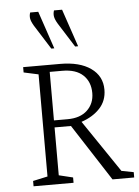

<svg xmlns="http://www.w3.org/2000/svg" viewBox="-56 -856 650 899"><g transform="rotate(-5 269.0 -406.0)"><path d="M65 0V-25L134 -40V-520L65 -535V-560H239Q330 -560 382.5 -523Q435 -486 435 -422Q435 -370 402 -334.5Q369 -299 315 -281L481 -36L538 -25V0H436L264 -266H187V-41L253 -25V0ZM246 -527H187V-299H251Q311 -299 344 -330.5Q377 -362 377 -411Q377 -464 343.5 -495.5Q310 -527 246 -527ZM204 -635 132 -749Q120 -769 117.5 -783Q115 -797 120 -812H158L218 -635ZM316 -635 244 -749Q232 -769 229.5 -783Q227 -797 232 -812H270L330 -635Z"/></g></svg>

Font: Spectral SC ExtraLight
Style: Regular
Weight: 275
Designer: Jean-Baptiste Levee
Foundry: Production Type
Version: Version 2.001